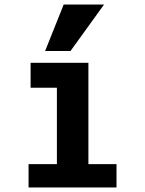

<svg xmlns="http://www.w3.org/2000/svg" viewBox="-20 -827 640 847"><path d="M115 -550H370V-103H494V0H106V-103H231V-168V-440H115ZM179 -602 261 -807H439L291 -602Z"/></svg>

Font: JuliaMono Black
Style: Regular
Weight: 900
Monospace: yes
Designer: cormullion
Foundry: corm
Version: Version 0.054; ttfautohint (v1.8.4)